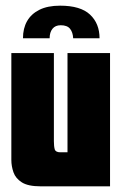

<svg xmlns="http://www.w3.org/2000/svg" viewBox="-20 -657 433 677"><path d="M192 -637Q264 -637 297.5 -605.5Q331 -574 331 -522H238Q237 -543 227 -555.5Q217 -568 194 -568Q175 -568 165 -555.5Q155 -543 155 -522H61Q61 -557 75.5 -582.5Q90 -608 119 -622.5Q148 -637 192 -637ZM123 0Q79 0 57 -14Q35 -28 27.5 -49.5Q20 -71 20 -93V-470H170V-159Q170 -141 173 -130.5Q176 -120 193 -120H218V-470H368V0Z"/></svg>

Font: Smooch Sans Thin Black
Style: Regular
Weight: 900
Version: Version 1.010